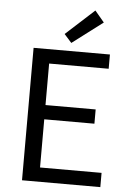

<svg xmlns="http://www.w3.org/2000/svg" viewBox="-63 -1014 714 1060"><g transform="rotate(5 294.0 -484.5)"><path d="M100 0V-734H523V-655H193V-425H471V-346H193V-79H534V0ZM305 -779 264 -825 422 -969 474 -907Z"/></g></svg>

Font: Source Han Sans SC
Style: Regular
Weight: 400
Designer: Ryoko NISHIZUKA 西塚涼子 (kana, bopomofo & ideographs); Paul D. Hunt (Latin, Greek & Cyrillic); Sandoll Communications 산돌커뮤니
Foundry: Adobe
Version: Version 2.002;hotconv 1.0.116;makeotfexe 2.5.65601; ttfautoh